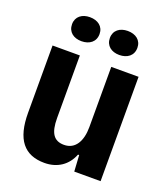

<svg xmlns="http://www.w3.org/2000/svg" viewBox="-135 -820 805 925"><g transform="rotate(20 267.5 -357.5)"><path d="M361 -602C402 -602 432 -624 432 -664C432 -703 402 -725 361 -725C321 -725 291 -703 291 -664C291 -624 321 -602 361 -602ZM167 -602C208 -602 238 -624 238 -664C238 -703 208 -725 167 -725C127 -725 97 -703 97 -664C97 -624 127 -602 167 -602ZM200 10C266 10 316 -24 339 -83H345L350 0H485V-535H345V-226C345 -155 317 -104 259 -104C207 -104 184 -137 184 -215V-535H44V-190C44 -54 96 10 200 10Z"/></g></svg>

Font: Mona Sans SemiCondensed
Style: Bold
Weight: 700
Width: 4
Designer: Deni Anggara
Foundry: GitHub
Version: Version 2.000